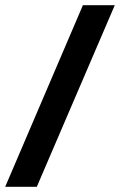

<svg xmlns="http://www.w3.org/2000/svg" viewBox="-20 -721 463 741"><path d="M0 0 300 -701H423L122 0Z"/></svg>

Font: Relentless
Style: Condensed Bold Italic
Weight: 700
Width: 3
Italic angle: -7°
Designer: Sparks studio
Foundry: Sparks Studio
Version: Version 1.101